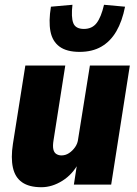

<svg xmlns="http://www.w3.org/2000/svg" viewBox="-20 -772 572 803"><path d="M153 11Q102 11 72.5 -9.5Q43 -30 34 -71Q25 -112 34 -170L86 -498H253L204 -186Q200 -162 203 -148Q206 -134 215.5 -128Q225 -122 237 -122Q254 -122 268.5 -131.5Q283 -141 294 -156.5Q305 -172 307 -192L356 -498H523L445 0H289L303 -91H309Q284 -43 241 -16Q198 11 153 11ZM313 -555Q259 -555 229 -577Q199 -599 191 -641Q183 -683 193 -744L283 -752Q277 -700 286.5 -675.5Q296 -651 331 -651Q365 -651 384 -675.5Q403 -700 415 -752L503 -744Q491 -683 466.5 -641Q442 -599 404 -577Q366 -555 313 -555Z"/></svg>

Font: Nunito Sans 10pt Condensed Black
Style: Italic
Weight: 900
Width: 3
Italic angle: -9°
Designer: Vernon Adams
Foundry: Vernon Adams
Version: Version 3.101;gftools[0.9.27]